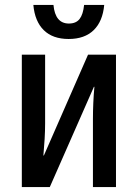

<svg xmlns="http://www.w3.org/2000/svg" viewBox="-20 -763 562 783"><path d="M69 0V-540H164V-260Q164 -230 162 -196Q160 -162 157 -129H159L339 -540H453V0H359V-278Q359 -309 360.5 -343.5Q362 -378 365 -409H363L183 0ZM260 -604Q195 -604 158.5 -640Q122 -676 116 -743H198Q205 -667 261 -667Q290 -667 304.5 -685.5Q319 -704 323 -743H405Q399 -676 362 -640Q325 -604 260 -604Z"/></svg>

Font: Noto Sans Condensed Medium
Style: Regular
Weight: 500
Width: 3
Designer: Monotype Design Team
Foundry: Monotype Imaging Inc.
Version: Version 2.013; ttfautohint (v1.8.4.7-5d5b)